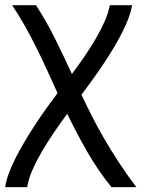

<svg xmlns="http://www.w3.org/2000/svg" viewBox="-35 -539 562 757"><path d="M12.7 -518.6H106.9Q149.9 -451.7 183.1 -384.5Q216.3 -317.4 248.5 -247.1Q272.9 -279.8 297.4 -315.4Q321.8 -351.1 342.3 -386.2Q362.8 -421.4 377.7 -455.1Q392.6 -488.8 397.9 -518.6H485.8Q480 -482.9 460.2 -439.5Q440.4 -396 412.6 -349.4Q384.8 -302.7 352.1 -256.1Q319.3 -209.5 288.1 -168L286.1 -165.5Q305.7 -124 327.6 -80.8Q349.6 -37.6 375.7 7.6Q401.9 52.7 433.1 100.6Q464.4 148.4 502.4 198.7H404.3Q351.1 132.8 309.1 59.6Q267.1 -13.7 230 -90.3Q203.6 -54.7 177.5 -16.4Q151.4 22 129.4 59.8Q107.4 97.7 92 133.3Q76.7 168.9 72.3 198.7H-14.6Q-11.2 173.8 0 143.8Q11.2 113.8 27.8 81.3Q44.4 48.8 64.7 14.9Q85 -19 106.7 -52Q128.4 -85 150.4 -115.5Q172.4 -146 191.9 -171.9Q170.9 -218.3 149.9 -264.2Q128.9 -310.1 106.9 -354Q85 -397.9 61.5 -439.5Q38.1 -481 12.7 -518.6Z"/></svg>

Font: Arian AMU
Style: Regular
Weight: 400
Designer: Ruben Hakobyan (Tarumian)
Foundry: Ruben Hakobyan (Tarumian)
Version: Version 4.003